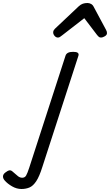

<svg xmlns="http://www.w3.org/2000/svg" viewBox="-268 -860 732 1278"><path d="M-125 398Q-157 398 -187.5 380.5Q-218 363 -237 341Q-249 327 -248 313Q-247 299 -232 288Q-217 276 -205.5 274Q-194 272 -182 284Q-161 303 -148 313Q-135 323 -120 323Q-103 323 -94.5 309Q-86 295 -73 255L168 -489Q172 -502 184.5 -508.5Q197 -515 219 -515Q241 -515 249.5 -508.5Q258 -502 254 -489L14 251Q-6 315 -27 346.5Q-48 378 -72 388Q-96 398 -125 398ZM118 -610Q105 -610 95.5 -621Q86 -632 86 -644Q86 -653 90 -659Q94 -665 98 -669L256 -818Q270 -831 284 -835.5Q298 -840 314 -840Q327 -840 338.5 -833.5Q350 -827 356 -814L438 -661Q442 -654 443 -649Q444 -644 444 -639Q444 -627 429.5 -618.5Q415 -610 405 -610Q395 -610 389.5 -615Q384 -620 379 -626L293 -739L146 -625Q140 -621 133 -615.5Q126 -610 118 -610Z"/></svg>

Font: Playwrite HR
Style: Regular
Weight: 400
Designer: Veronika Burian, José Scaglione
Foundry: TypeTogether
Version: Version 1.002